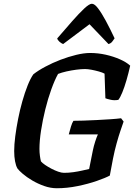

<svg xmlns="http://www.w3.org/2000/svg" viewBox="-20 -1002 724 1022"><path d="M282.5 0Q249 0 215 -12Q181 -24 151.5 -41.5Q122 -59 101.5 -76.5Q81 -94 73 -105Q64.5 -119.5 60 -144Q55.5 -168.5 55.5 -198Q55.5 -232 61.2 -276.5Q67 -321 76.5 -369.2Q86 -417.5 99 -463.2Q112 -509 127 -546.8Q142 -584.5 157.5 -606.5Q183.5 -627 221.5 -647.2Q259.5 -667.5 302 -683.8Q344.5 -700 385.8 -710Q427 -720 459.5 -720Q501.5 -720 542.8 -710.8Q584 -701.5 618.5 -686.2Q653 -671 673 -652.5Q664 -612 653.2 -575Q642.5 -538 631.2 -510.5Q620 -483 610 -470.5Q588.5 -466.5 568.8 -471Q549 -475.5 541 -479L536.5 -610Q526 -616 506.2 -621.5Q486.5 -627 466.5 -630.8Q446.5 -634.5 432.5 -634.5Q412.5 -634.5 386 -631Q359.5 -627.5 334 -621.8Q308.5 -616 289 -608.5Q271 -576 253 -526Q235 -476 221 -419.2Q207 -362.5 198.5 -307.5Q190 -252.5 190 -209Q190 -190.5 192.5 -172.2Q195 -154 198 -143Q205 -134.5 220 -124.2Q235 -114 253.5 -104.2Q272 -94.5 290 -88.2Q308 -82 320.5 -82Q345.5 -82 370.2 -85.5Q395 -89 417 -94Q439 -99 454.5 -102.5L474 -200Q479.5 -226.5 486.8 -248.8Q494 -271 501 -286.5H346Q351.5 -308.5 357.8 -328.5Q364 -348.5 371 -359Q390.5 -359 423.8 -360Q457 -361 494.8 -363Q532.5 -365 567 -367.2Q601.5 -369.5 624.5 -372.5L638 -355Q632 -338 621.8 -308Q611.5 -278 600.8 -239.2Q590 -200.5 581.5 -157.5L564.5 -67.5Q541.5 -55 495.5 -39Q449.5 -23 393.2 -11.5Q337 0 282.5 0ZM316 -767.5Q306 -771.5 296.2 -780.2Q286.5 -789 284.5 -797.5Q327.5 -847.5 364.2 -889.2Q401 -931 428.2 -956.5Q455.5 -982 469 -982Q483.5 -982 502.2 -957.2Q521 -932.5 543.5 -890.8Q566 -849 590 -798Q584 -789 577 -780Q570 -771 557.5 -767.5L456.5 -873Z"/></svg>

Font: Texturina Medium
Style: Italic
Weight: 500
Italic angle: -11°
Designer: Guillermo Torres Carreño
Foundry: Omnibus-Type
Version: Version 1.002